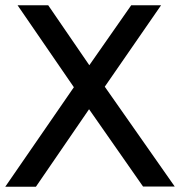

<svg xmlns="http://www.w3.org/2000/svg" viewBox="-41 -504 687 733"><path d="M241 -171 -21 209H96L299 -87L505 208H626L359 -173L574 -484H460L300 -255L143 -484H26Z"/></svg>

Font: Gamestation Extended
Style: Regular
Weight: 400
Width: 7
Designer: Jonas Hecksher
Foundry: Jonas Hecksher, Playtypeª, e-types AS
Version: Version 1.003